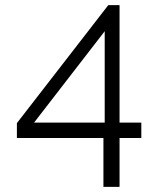

<svg xmlns="http://www.w3.org/2000/svg" viewBox="-20 -730 626 750"><path d="M384 0V-191H46V-249L403 -710H447V-251H532V-191H447V0ZM113 -251H389V-608Z"/></svg>

Font: Rising Sun Light
Style: Regular
Weight: 300
Designer: Matt McInerney, Pablo Impallari, Rodrigo Fuenzalida (Raleway font), Stephen Hutchings (Greek), Cristiano Sobral (main ch
Foundry: The Rising Sun Project Authors
Version: Version 4.327; ttfautohint (v1.8.4.7-5d5b-dirty)